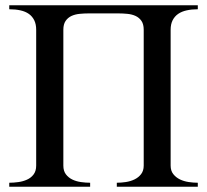

<svg xmlns="http://www.w3.org/2000/svg" viewBox="-20 -708 785 728"><path d="M422.9 0V-15.1Q439.5 -15.1 457.3 -17.8Q475.1 -20.5 490.2 -27.8Q505.4 -35.2 515.1 -47.9Q524.9 -60.5 524.9 -80.1V-595.2Q524.9 -616.2 516.4 -628.7Q507.8 -641.1 494.1 -647.5Q480.5 -653.8 463.1 -655.5Q445.8 -657.2 428.2 -657.2H316.9Q299.3 -657.2 282 -655.5Q264.6 -653.8 251 -647.5Q237.3 -641.1 228.8 -628.7Q220.2 -616.2 220.2 -595.2V-80.1Q220.2 -59.6 230 -46.9Q239.7 -34.2 254.6 -27.1Q269.5 -20 287.4 -17.6Q305.2 -15.1 321.8 -15.1V0H15.1V-15.1Q31.7 -15.1 49.6 -17.6Q67.4 -20 82.5 -26.9Q97.7 -33.7 107.4 -46.6Q117.2 -59.6 117.2 -80.1V-595.2Q117.2 -616.2 109.9 -631.1Q102.5 -646 89.4 -655.3Q76.2 -664.6 57.4 -668.7Q38.6 -672.9 15.1 -672.9V-688H730V-672.9Q707 -672.9 688 -668.7Q668.9 -664.6 655.5 -655.3Q642.1 -646 634.5 -631.1Q627 -616.2 627 -595.2V-80.1Q627 -60.5 637 -47.9Q647 -35.2 662.1 -27.8Q677.2 -20.5 695.3 -17.8Q713.4 -15.1 730 -15.1V0Z"/></svg>

Font: Charis SIL
Style: Bold Italic
Weight: 700
Italic angle: -11°
Foundry: SIL International
Version: Version 4.112